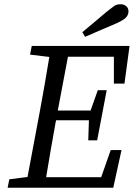

<svg xmlns="http://www.w3.org/2000/svg" viewBox="-20 -887 632 907"><path d="M122 -629 130 -670H592L568 -492H518V-619H301L253 -365H408L442 -461H484L439 -224H397L400 -319H245L243 -310Q231 -246 220 -180.5Q209 -115 198 -50H458L503 -178H554L515 0H16L24 -40L110 -51L168 -360Q192 -489 213 -618ZM369 -735Q398 -759 426 -782.5Q454 -806 482 -830Q507 -850 519 -858.5Q531 -867 550 -867Q565 -867 576 -858Q587 -849 587 -833Q587 -820 578 -807.5Q569 -795 533 -778Q496 -762 458 -746Q420 -730 382 -713Z"/></svg>

Font: Source Serif Pro
Style: Italic
Weight: 400
Italic angle: -12°
Designer: Frank Grießhammer
Foundry: Adobe Systems Incorporated
Version: Version 3.001;hotconv 1.0.111;makeotfexe 2.5.65597